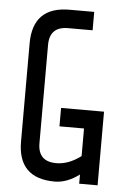

<svg xmlns="http://www.w3.org/2000/svg" viewBox="-51 -722 516 761"><g transform="rotate(5 207.5 -342.0)"><path d="M195.3 0Q48.8 0 48.8 -146.5V-537.1Q48.8 -683.6 195.3 -683.6H293V-610.4H195.3Q122.1 -610.4 122.1 -537.1V-146.5Q122.1 -73.2 195.3 -73.2Q244.1 -73.2 293 -109.9V-219.7H195.3V-293H366.2V0H293V-36.6Q244.1 0 195.3 0Z"/></g></svg>

Font: Saniretro
Style: Regular
Weight: 400
Designer: Jayvee D. Enaguas (Grand Chaos)
Version: Version 1.0 - 6/10/2013